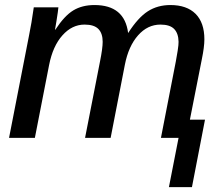

<svg xmlns="http://www.w3.org/2000/svg" viewBox="-20 -558 892 777"><path d="M809.6 -73.7 756.8 199.2H663.6L702.6 0H631.3L691.4 -308.6Q696.8 -337.9 699 -352.5Q701.2 -367.2 701.9 -374.5Q702.6 -381.8 702.6 -388.7Q702.1 -422.9 684.8 -440.7Q667.5 -458.5 629.4 -458.5Q577.1 -458.5 538.6 -414.8Q500 -371.1 485.4 -296.4L427.7 0H324.2L384.8 -309.6Q395.5 -362.8 395.5 -388.7Q395.5 -422.9 378.2 -440.7Q360.8 -458.5 322.3 -458.5Q271.5 -458.5 232.7 -415Q193.8 -371.6 178.7 -294.9L121.1 0H16.6L97.7 -415.5Q107.4 -461.9 116.7 -528.3H216.3Q216.3 -524.9 213.9 -508.1Q211.4 -491.2 208.3 -471.4Q205.1 -451.7 202.6 -438H204.1Q240.7 -494.1 276.6 -515.9Q312.5 -537.6 362.3 -537.6Q484.4 -537.6 498.5 -424.3Q538.6 -486.8 578.1 -512.2Q617.7 -537.6 669.4 -537.6Q735.8 -537.6 771.5 -502Q807.1 -466.3 807.1 -398.9Q807.1 -368.2 796.9 -318.8L748.5 -73.7Z"/></svg>

Font: Arimo Medium
Style: Italic
Weight: 500
Italic angle: -12°
Designer: Steve Matteson
Foundry: Monotype Imaging Inc.
Version: Version 1.33